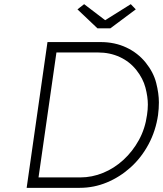

<svg xmlns="http://www.w3.org/2000/svg" viewBox="-20 -902 783 922"><path d="M108 0 208 -700H463Q531 -700 586.5 -674Q642 -648 679.5 -601.5Q717 -555 730 -504Q743 -453 743 -410Q743 -381 739 -350Q728 -274 693.5 -209.5Q659 -145 607.5 -98.5Q556 -52 493.5 -26Q431 0 363 0ZM165 -50H365Q422 -50 475.5 -72Q529 -94 573 -134.5Q617 -175 647 -229.5Q677 -284 686 -350Q690 -376 690 -400Q690 -437 678.5 -481Q667 -525 635 -565.5Q603 -606 555.5 -628Q508 -650 451 -650H251ZM448 -766 352 -857 384 -882 485 -805 608 -882 632 -857 510 -766Z"/></svg>

Font: Lexend ExtLt
Style: Italic
Weight: 250
Italic angle: -8.13011°
Designer: Bonnie Shaver-Troup, Thomas Jockin
Foundry: Lexend
Version: Version 1.007